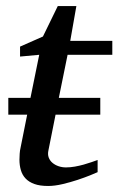

<svg xmlns="http://www.w3.org/2000/svg" viewBox="-20 -599 389 631"><path d="M162.6 -222.2 139.2 -105Q136.2 -91.8 140.1 -81.3Q144 -70.8 152.6 -63.7Q161.1 -56.6 172.6 -52.7Q184.1 -48.8 196.8 -48.8Q210.9 -48.8 226.1 -51.5Q241.2 -54.2 255.1 -58.1Q269 -62 281 -66.2Q293 -70.3 300.8 -73.2V-33.2Q294.4 -30.3 276.4 -22.9Q258.3 -15.6 234.9 -7.8Q211.4 0 185.5 6.1Q159.7 12.2 138.2 12.2Q110.8 12.2 92.8 5.6Q74.7 -1 64 -12.5Q53.2 -23.9 48.6 -39.8Q43.9 -55.7 43.9 -74.2Q43.9 -84 44.7 -94.2Q45.4 -104.5 47.9 -115.2L69.3 -222.2H7.3V-277.3H80.1L108.9 -418.9L45.9 -413.1V-445.8L121.1 -479L169.9 -579.1H231L210.9 -464.8H349.1V-418.9H202.1L173.3 -277.3H309.6V-222.2Z"/></svg>

Font: Charis SIL Eur
Style: Italic
Weight: 400
Italic angle: -11°
Foundry: SIL International
Version: Version 5.000